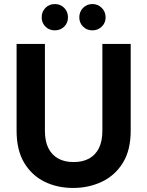

<svg xmlns="http://www.w3.org/2000/svg" viewBox="-20 -917 727 949"><path d="M341 12Q263 12 200 -19Q137 -50 99.5 -112.5Q62 -175 62 -271V-700H202V-270Q202 -219 219 -185Q236 -151 267.5 -133.5Q299 -116 344 -116Q389 -116 420.5 -133.5Q452 -151 469 -185Q486 -219 486 -270V-700H626V-271Q626 -175 587.5 -112.5Q549 -50 484 -19Q419 12 341 12ZM251 -767Q223 -767 204.5 -785.5Q186 -804 186 -831Q186 -859 204.5 -878Q223 -897 251 -897Q279 -897 297.5 -878Q316 -859 316 -831Q316 -804 297.5 -785.5Q279 -767 251 -767ZM437 -767Q409 -767 390.5 -785.5Q372 -804 372 -831Q372 -859 390.5 -878Q409 -897 437 -897Q464 -897 483 -878Q502 -859 502 -831Q502 -804 483 -785.5Q464 -767 437 -767Z"/></svg>

Font: DM Sans 16pt ExtraBold
Style: Regular
Weight: 800
Version: Version 4.004;gftools[0.9.30]